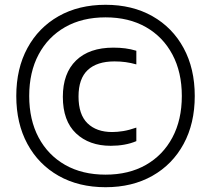

<svg xmlns="http://www.w3.org/2000/svg" viewBox="-20 -771 882 802"><path d="M421 11Q309 11 225 -36.5Q141 -84 94.5 -169.8Q48 -255.5 48 -370Q48 -484.5 94.5 -570.2Q141 -656 225 -703.5Q309 -751 421 -751Q532.5 -751 616.5 -703.5Q700.5 -656 747 -570.2Q793.5 -484.5 793.5 -370Q793.5 -255.5 747 -169.8Q700.5 -84 616.5 -36.5Q532.5 11 421 11ZM442.5 -162Q352.5 -162 297.5 -214Q242.5 -266 242.5 -366.5Q242.5 -465 297.8 -518.5Q353 -572 453.5 -572Q480 -572 503.2 -569Q526.5 -566 549.5 -559V-502Q526.5 -508.5 504.8 -511.5Q483 -514.5 458 -514.5Q385 -514.5 346.5 -478.5Q308 -442.5 308 -368Q308 -292.5 345.5 -256Q383 -219.5 448.5 -219.5Q470 -219.5 494.8 -223.5Q519.5 -227.5 549.5 -238V-181.5Q526 -171.5 499.2 -166.8Q472.5 -162 442.5 -162ZM421 -41.5Q518 -41.5 589.5 -82.2Q661 -123 700.2 -196.8Q739.5 -270.5 739.5 -370Q739.5 -469.5 700.2 -543.2Q661 -617 589.5 -657.8Q518 -698.5 421 -698.5Q323.5 -698.5 252 -657.8Q180.5 -617 141.2 -543.2Q102 -469.5 102 -370Q102 -270.5 141.2 -196.8Q180.5 -123 252 -82.2Q323.5 -41.5 421 -41.5Z"/></svg>

Font: Encode Sans SC SemiCondensed
Style: Regular
Weight: 400
Width: 4
Designer: Multiple Designers
Foundry: Impallari Type
Version: Version 3.002